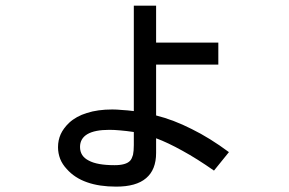

<svg xmlns="http://www.w3.org/2000/svg" viewBox="-20 -617 1040 690"><path d="M541 -384.8Q596.7 -384.8 764.6 -384.8Q764.6 -404.3 764.6 -463.9Q709 -463.9 541 -463.9Q541 -497.1 541 -596.7Q520.5 -596.7 460.9 -596.7Q460.9 -502 460.9 -217.8Q438.5 -220.7 418.9 -221.7Q399.4 -223.6 383.8 -223.6Q331.1 -223.6 292 -210.9Q253.9 -199.2 228.5 -175.8Q208 -156.2 198.2 -134.8Q188.5 -113.3 188.5 -87.9Q188.5 -66.4 196.3 -45.9Q204.1 -26.4 219.7 -9.8Q248 22.5 293 38.1Q336.9 53.7 397.5 53.7Q469.7 53.7 504.9 23.4Q541 -6.8 541 -67.4Q541 -85 541 -120.1Q583 -104.5 635.7 -75.2Q687.5 -46.9 749 -3.9Q766.6 -26.4 802.7 -70.3Q734.4 -121.1 668.9 -153.3Q603.5 -186.5 541 -202.1Q541 -262.7 541 -384.8ZM460.9 -142.6Q460.9 -130.9 460.9 -95.7Q460.9 -74.2 458 -60.5Q454.1 -46.9 448.2 -40Q440.4 -31.2 425.8 -27.3Q412.1 -23.4 391.6 -23.4Q329.1 -23.4 298.8 -40Q267.6 -55.7 267.6 -88.9Q267.6 -119.1 293.9 -134.8Q320.3 -150.4 373 -150.4Q390.6 -150.4 412.1 -148.4Q434.6 -146.5 460.9 -142.6Z"/></svg>

Font: Aptus Gothic JP
Style: Medium
Weight: 400
Designer: Fuminori Ogawa / Motoya
Version: Version 1